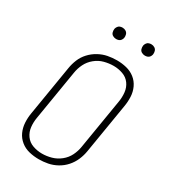

<svg xmlns="http://www.w3.org/2000/svg" viewBox="-223 -1038 1022 1155"><g transform="rotate(30 288.0 -461.0)"><path d="M237 8Q268 8 299.5 2Q331 -4 361 -20.5Q391 -37 413.5 -62.5Q436 -88 449 -118.5Q462 -149 467 -180L524 -525Q530 -559 528.5 -593Q527 -627 513 -657Q499 -687 473.5 -707Q448 -727 415.5 -735Q383 -743 349 -743Q317 -743 285.5 -737Q254 -731 224 -714.5Q194 -698 171 -673Q148 -648 135.5 -617.5Q123 -587 118 -555L61 -210Q55 -176 57 -142Q59 -108 72.5 -78.5Q86 -49 111.5 -28.5Q137 -8 169.5 0Q202 8 237 8ZM237 -31Q204 -31 173 -42Q142 -53 123.5 -79Q105 -105 101.5 -137.5Q98 -170 104 -204L161 -549Q166 -581 181 -611.5Q196 -642 223.5 -664.5Q251 -687 283.5 -695.5Q316 -704 348 -704Q381 -704 412 -693Q443 -682 461.5 -656.5Q480 -631 483.5 -598Q487 -565 481 -531L424 -186Q419 -154 404 -123.5Q389 -93 361.5 -71Q334 -49 301.5 -40Q269 -31 237 -31ZM479 -851Q488 -851 496.5 -854Q505 -857 510.5 -864.5Q516 -872 518 -881Q520 -893 516.5 -905Q513 -917 502.5 -923.5Q492 -930 479 -930Q470 -930 461.5 -927Q453 -924 447.5 -916Q442 -908 440 -900Q438 -887 441.5 -875Q445 -863 456 -857Q467 -851 479 -851ZM279 -851Q288 -851 296.5 -854Q305 -857 310.5 -864.5Q316 -872 318 -881Q320 -893 316.5 -905Q313 -917 302.5 -923.5Q292 -930 279 -930Q270 -930 261.5 -927Q253 -924 247.5 -916Q242 -908 240 -900Q238 -887 241.5 -875Q245 -863 256 -857Q267 -851 279 -851Z"/></g></svg>

Font: Iosevka Sparkle XLtObl
Style: Regular
Weight: 200
Italic angle: -9°
Designer: Belleve Invis
Foundry: Belleve Invis
Version: Version 4.5.0; ttfautohint (v1.8.3)